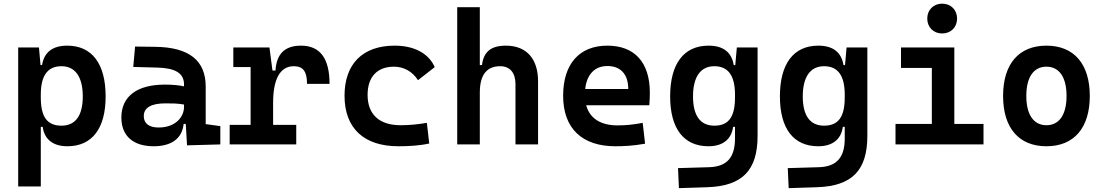

<svg xmlns="http://www.w3.org/2000/svg" viewBox="-20 -771 5899 1025"><path d="M77.1 224.6H197.8V-93.8H208C216.8 -26.4 264.2 9.8 339.4 9.8C470.7 9.8 543.9 -83.5 543.9 -256.3C543.9 -431.2 470.7 -527.3 338.9 -527.3C259.8 -527.3 215.3 -491.2 204.6 -423.8H196.3L188 -517.6H77.1ZM197.8 -251.5V-265.6C197.8 -368.2 234.9 -417.5 308.1 -417.5C381.8 -417.5 421.9 -360.4 421.9 -256.3C421.9 -153.3 382.8 -100.1 308.1 -100.1C230.5 -100.1 197.8 -148.4 197.8 -251.5Z M978.5 4.9 1156.2 0V-97.7L1078.1 -108.4V-309.6C1078.1 -446.3 991.2 -518.6 810.5 -521L701.2 -522.5L691.4 -413.6L820.3 -410.2C914.6 -407.7 962.4 -380.9 962.4 -320.3V-310.1C932.6 -316.4 900.4 -319.3 859.9 -319.3C711.9 -319.3 627.9 -256.8 627.9 -143.6C627.9 -45.4 690.9 9.8 800.3 9.8C893.1 9.8 952.1 -29.8 960.4 -109.4H971.7ZM962.4 -212.9V-200.2C962.4 -146.5 917 -90.3 826.7 -90.3C775.4 -90.3 747.6 -111.8 747.6 -151.4C747.6 -196.3 787.6 -219.2 862.8 -219.2C897 -219.2 927.2 -219.2 962.4 -212.9Z M1438 -222.7C1438 -347.2 1474.6 -417.5 1548.3 -417.5C1597.7 -417.5 1619.1 -390.1 1619.1 -323.2H1739.3C1739.3 -459.5 1688.5 -527.3 1586.9 -527.3C1501 -527.3 1456.1 -483.9 1450.7 -394.5H1434.6L1418.5 -517.6H1225.6V-413.1H1317.9V-104.5H1206.1V0H1561.5V-104.5H1438Z M2106.9 9.8C2160.6 9.8 2218.3 6.8 2271.5 -4.9L2258.8 -115.2C2213.9 -107.4 2166 -102.5 2118.7 -102.5C2005.9 -102.5 1942.4 -159.2 1942.4 -264.6C1942.4 -360.8 1994.1 -415 2083 -415C2136.2 -415 2182.6 -388.7 2211.4 -342.8L2300.8 -412.6C2269 -485.8 2191.4 -527.3 2086.9 -527.3C1915 -527.3 1819.3 -428.7 1819.3 -259.8C1819.3 -85.9 1923.3 9.8 2106.9 9.8Z M2731.9 0H2852.5V-336.9C2852.5 -458 2790 -527.3 2680.7 -527.3C2599.6 -527.3 2561.5 -493.2 2553.2 -423.8H2541.5V-732.4H2420.9V0H2541.5V-276.4C2541.5 -371.1 2578.1 -417.5 2650.4 -417.5C2702.1 -417.5 2731.9 -382.8 2731.9 -322.3Z M3265.1 9.8C3306.2 9.8 3359.4 7.8 3423.8 -3.9L3411.1 -115.2C3365.7 -106.4 3322.3 -101.6 3276.9 -101.6C3187 -101.6 3128.4 -138.7 3109.4 -209H3446.3C3448.2 -230 3449.2 -251.5 3449.2 -275.9C3449.2 -439.5 3366.7 -527.3 3222.2 -527.3C3072.3 -527.3 2986.3 -428.7 2986.3 -259.8C2986.3 -85.9 3086.9 9.8 3265.1 9.8ZM3104 -295.9C3112.8 -374.5 3155.3 -418.5 3223.1 -418.5C3292.5 -418.5 3334 -375 3334 -295.9Z M3604.5 233.4 3755.9 228.5C3942.9 222.2 4024.4 138.7 4024.4 -45.9V-517.6H3913.6L3905.3 -423.8H3897C3886.2 -491.2 3841.8 -527.3 3762.7 -527.3C3630.9 -527.3 3557.6 -431.2 3557.6 -256.3C3557.6 -83.5 3630.9 9.8 3762.2 9.8C3837.4 9.8 3884.8 -26.4 3893.6 -93.8H3903.8V-30.3C3903.3 68.4 3861.8 118.7 3765.6 121.6L3599.6 126.5ZM3903.8 -265.6V-251.5C3903.8 -148.4 3871.1 -100.1 3793.5 -100.1C3718.8 -100.1 3679.7 -153.3 3679.7 -256.3C3679.7 -360.4 3719.7 -417.5 3793.5 -417.5C3866.7 -417.5 3903.8 -368.2 3903.8 -265.6Z M4190.4 233.4 4341.8 228.5C4528.8 222.2 4610.4 138.7 4610.4 -45.9V-517.6H4499.5L4491.2 -423.8H4482.9C4472.2 -491.2 4427.7 -527.3 4348.6 -527.3C4216.8 -527.3 4143.6 -431.2 4143.6 -256.3C4143.6 -83.5 4216.8 9.8 4348.1 9.8C4423.3 9.8 4470.7 -26.4 4479.5 -93.8H4489.7V-30.3C4489.3 68.4 4447.8 118.7 4351.6 121.6L4185.5 126.5ZM4489.7 -265.6V-251.5C4489.7 -148.4 4457 -100.1 4379.4 -100.1C4304.7 -100.1 4265.6 -153.3 4265.6 -256.3C4265.6 -360.4 4305.7 -417.5 4379.4 -417.5C4452.6 -417.5 4489.7 -368.2 4489.7 -265.6Z M4760.7 0H5230.5V-109.4H5074.7V-517.6H4790V-408.2H4954.6V-109.4H4760.7ZM5009.8 -592.3C5056.2 -592.3 5089.4 -625.5 5089.4 -671.9C5089.4 -718.3 5056.2 -751.5 5009.8 -751.5C4963.4 -751.5 4930.2 -718.3 4930.2 -671.9C4930.2 -625.5 4963.4 -592.3 5009.8 -592.3Z M5566.4 9.8C5713.4 9.8 5797.9 -87.9 5797.9 -258.8C5797.9 -429.7 5713.4 -527.3 5566.4 -527.3C5419.4 -527.3 5335 -429.7 5335 -258.8C5335 -87.9 5419.4 9.8 5566.4 9.8ZM5566.4 -102.5C5498 -102.5 5459 -159.2 5459 -258.8C5459 -358.9 5498 -415 5566.4 -415C5634.8 -415 5673.8 -358.9 5673.8 -258.8C5673.8 -159.2 5634.8 -102.5 5566.4 -102.5Z"/></svg>

Font: Cascadia Mono SemiBold
Style: Regular
Weight: 600
Monospace: yes
Designer: Aaron Bell
Foundry: Saja Typeworks
Version: Version 2404.023